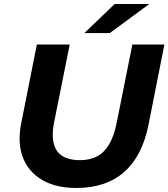

<svg xmlns="http://www.w3.org/2000/svg" viewBox="-20 -921 836 953"><path d="M359 12Q257 12 189 -28Q121 -68 93.5 -139.5Q66 -211 85 -308L163 -700H326L248 -311Q239 -264 243 -229Q247 -194 263.5 -171Q280 -148 309 -137Q338 -126 377 -126Q426 -126 462 -145Q498 -164 522 -205Q546 -246 559 -311L637 -700H796L717 -301Q686 -146 596 -67Q506 12 359 12ZM399 -757 549 -901H721L525 -757Z"/></svg>

Font: MOST Montserrat
Style: Bold Italic
Weight: 700
Italic angle: -11.3°
Designer: Julieta Ulanovsky
Foundry: Julieta Ulanovsky
Version: Version 8.000;March 11, 2024;FontCreator 15.0.0.2926 64-bit